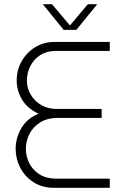

<svg xmlns="http://www.w3.org/2000/svg" viewBox="-20 -900 594 920"><path d="M240 0Q182 0 140.5 -27Q99 -54 77 -96.5Q55 -139 55 -187Q55 -240 83 -287Q111 -334 165 -355Q111 -380 85.5 -423Q60 -466 60 -514Q60 -565 84 -607Q108 -649 149 -674Q190 -699 240 -699H506V-656H246Q205 -656 174.5 -637Q144 -618 126.5 -585.5Q109 -553 109 -514Q109 -477 127.5 -446Q146 -415 178 -396.5Q210 -378 250 -378H467V-335H257Q207 -335 172.5 -313.5Q138 -292 121 -258Q104 -224 104 -187Q104 -150 120.5 -117.5Q137 -85 169.5 -64.5Q202 -44 249 -44H506V0ZM285 -757 185 -880H229L315 -778L401 -880H446L346 -757Z"/></svg>

Font: MuseoModerno ExtraLight
Style: Regular
Weight: 200
Designer: Pablo Cosgaya, Héctor Gatti, Marcela Romero, and the Authors of The MuseoModerno Project.
Foundry: Omnibus-Type Team
Version: Version 1.001